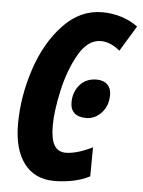

<svg xmlns="http://www.w3.org/2000/svg" viewBox="-53 -766 609 818"><g transform="rotate(5 252.0 -357.0)"><path d="M35 -218Q35 -335 73.5 -452.5Q112 -570 184.5 -647Q257 -724 352 -724Q394 -724 434 -711.5Q474 -699 504 -676L438 -567Q397 -601 356 -601Q301 -601 262 -533.5Q223 -466 203 -376Q183 -286 183 -225Q183 -167 199 -140.5Q215 -114 248 -114Q294 -114 362 -147L361 -23Q329 -6 289 2Q249 10 210 10Q126 10 80.5 -50Q35 -110 35 -218ZM254 -330Q254 -374 280.5 -405Q307 -436 353 -436Q382 -436 398.5 -420Q415 -404 415 -376Q415 -329 387 -299Q359 -269 322 -269Q289 -269 271.5 -284.5Q254 -300 254 -330Z"/></g></svg>

Font: Noto Sans Display Ex Bold Cond
Style: Italic
Weight: 800
Width: 3
Italic angle: -12°
Designer: Monotype Design team
Foundry: Monotype Imaging Inc.
Version: Version 1.000